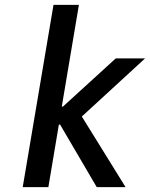

<svg xmlns="http://www.w3.org/2000/svg" viewBox="-20 -766 614 786"><path d="M199 -746H303L233 -330H238L454 -527H574L315 -289L494 0H376L226 -256H221L178 0H73Z"/></svg>

Font: Be Vietnam Medium
Style: Italic
Weight: 500
Italic angle: -9.444°
Designer: Gabriel Lam
Foundry: TypeRant
Version: Version 3.000